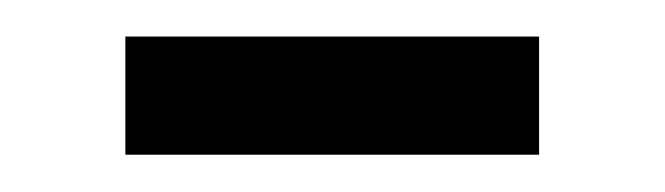

<svg xmlns="http://www.w3.org/2000/svg" viewBox="-20 51 360 104"><path d="M47.9 134.8V70.8H272V134.8Z"/></svg>

Font: Cooper Hewitt
Style: Book
Weight: 705
Designer: Village Type and Design LLC
Foundry: Cooper Hewitt Smithsonian Design Museum
Version: 1.000